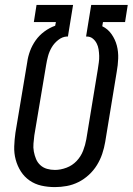

<svg xmlns="http://www.w3.org/2000/svg" viewBox="-20 -755 541 783"><path d="M204 8Q175 8 148.5 2Q122 -4 100.5 -19Q79 -34 65 -56Q51 -78 44 -104Q37 -130 38 -158Q39 -186 43 -214L91 -501Q94 -524 102.5 -547Q111 -570 125.5 -590.5Q140 -611 161 -626.5Q182 -642 205 -650L208 -665H118L129 -735H278L257 -606H252Q234 -605 217.5 -592Q201 -579 191 -562Q181 -545 176 -526.5Q171 -508 168 -489L120 -203Q118 -186 116.5 -169.5Q115 -153 118 -137Q121 -121 127 -106.5Q133 -92 144.5 -81.5Q156 -71 171.5 -66.5Q187 -62 204 -62Q227 -62 251 -71Q275 -80 292.5 -98.5Q310 -117 319 -140.5Q328 -164 332 -187L379 -473Q381 -487 383 -500.5Q385 -514 384.5 -527.5Q384 -541 382 -554Q380 -567 374 -578.5Q368 -590 358 -598Q348 -606 334 -606H331L352 -735H501L490 -665H400L397 -648Q420 -637 435 -615.5Q450 -594 456.5 -569Q463 -544 462 -516.5Q461 -489 456 -462L409 -176Q405 -152 397 -128Q389 -104 375.5 -82Q362 -60 342.5 -42Q323 -24 300 -12.5Q277 -1 252.5 3.5Q228 8 204 8Z"/></svg>

Font: Iosevka Custom
Style: Italic
Weight: 400
Italic angle: -9°
Monospace: yes
Designer: Belleve Invis
Foundry: Belleve Invis
Version: Version 30.3.3; ttfautohint (v1.8.3)